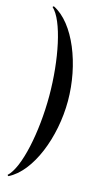

<svg xmlns="http://www.w3.org/2000/svg" viewBox="-126 -791 452 881"><g transform="rotate(15 100.5 -350.5)"><path d="M188.8 -350C188.8 -522.5 118.8 -702 13.8 -753.5L8.8 -749C63.8 -700 100 -520.2 100 -350C100 -179.8 63.8 0 8.8 49L13.8 53.5C118.8 2 188.8 -177.5 188.8 -350Z"/></g></svg>

Font: Picaflor 72 pt
Style: Regular
Weight: 400
Designer: Ariel Martín Pérez
Foundry: Tunera Type Foundry
Version: Version 1.000;hotconv 1.0.109;makeotfexe 2.5.65596